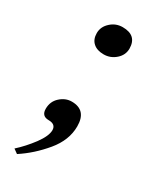

<svg xmlns="http://www.w3.org/2000/svg" viewBox="-152 -453 547 664"><g transform="rotate(30 121.5 -121.5)"><path d="M109.9 -91.8Q168.9 -91.8 168.9 -26.9Q168.9 28.3 127.9 77.6Q86.9 127 36.1 160.2L19 147.9Q48.8 121.1 75.2 85.9Q101.1 50.8 101.1 27.3Q100.6 3.9 72.3 3.9Q43.9 3.9 43.9 -25.4Q43.9 -54.7 64.5 -73.2Q85 -91.8 109.9 -91.8ZM133.8 -402.8Q190.4 -402.8 190.9 -350.1Q190.9 -324.2 170.4 -306.2Q149.9 -288.1 123 -288.1Q96.2 -288.1 81.1 -301.8Q65.9 -315.4 65.9 -340.3Q65.9 -365.7 86.4 -384.3Q106.4 -402.8 133.8 -402.8Z"/></g></svg>

Font: Unna-Italic
Style: Italic
Weight: 400
Italic angle: -8°
Designer: Jorge de Buen U.
Foundry: Omnibus-Type
Version: Version 2.006;PS 002.006;hotconv 1.0.70;makeotf.lib2.5.58329